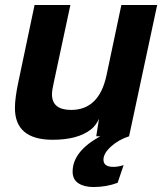

<svg xmlns="http://www.w3.org/2000/svg" viewBox="-20 -548 652 772"><path d="M192 14Q40 14 40 -114Q40 -155 55 -224L119 -528H263L196 -215Q189 -185 189 -169Q189 -106 266 -106Q378 -106 408 -244L468 -528H612L499 0Q456 14 426 41.5Q396 69 396 94Q396 123 436 123Q454 123 477 116L453 187Q408 204 356 204Q319 204 295.5 189Q272 174 272 142Q272 61 383 0H367L378 -70Q364 -41 345 -27Q292 14 192 14Z"/></svg>

Font: Nacelle Bold
Style: Italic
Weight: 700
Italic angle: -12°
Designer: Sora Sagano
Foundry: Sora Sagano
Version: Version 1.000;FEAKit 1.0